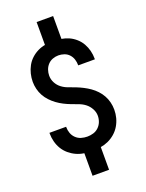

<svg xmlns="http://www.w3.org/2000/svg" viewBox="-173 -925 846 1115"><g transform="rotate(-20 250.0 -368.0)"><path d="M249 -29Q224 -29 198.5 -32.5Q173 -36 150 -46.5Q127 -57 107.5 -73.5Q88 -90 75 -111.5Q62 -133 55.5 -158Q49 -183 49 -208Q49 -209 49 -210Q49 -211 49 -213H152Q152 -212 152 -211.5Q152 -211 152 -210Q152 -191 158.5 -173Q165 -155 179 -141.5Q193 -128 211.5 -122.5Q230 -117 249 -117Q268 -117 286.5 -122.5Q305 -128 319 -141.5Q333 -155 340 -173Q347 -191 347 -211Q347 -233 335.5 -254Q324 -275 306 -289Q288 -303 266 -311Q244 -319 223 -327Q202 -335 181.5 -345.5Q161 -356 142.5 -369.5Q124 -383 108 -400Q92 -417 81 -437Q70 -457 64.5 -479.5Q59 -502 59 -524Q59 -549 65 -573.5Q71 -598 83 -620Q95 -642 113.5 -659Q132 -676 154.5 -687Q177 -698 201.5 -702Q226 -706 251 -706Q276 -706 300.5 -702Q325 -698 347 -688Q369 -678 388 -661Q407 -644 419 -622.5Q431 -601 437 -577Q443 -553 443 -528Q443 -527 443 -526Q443 -525 443 -524H340Q340 -524 340 -525Q340 -526 340 -526Q340 -544 334.5 -561.5Q329 -579 316.5 -592.5Q304 -606 286.5 -612Q269 -618 251 -618Q233 -618 215.5 -611.5Q198 -605 185.5 -591.5Q173 -578 167 -560.5Q161 -543 161 -525Q161 -502 172 -481Q183 -460 201.5 -446Q220 -432 241.5 -424.5Q263 -417 284.5 -408.5Q306 -400 326.5 -389.5Q347 -379 365.5 -366Q384 -353 400 -336Q416 -319 427 -299Q438 -279 443.5 -256.5Q449 -234 449 -211Q449 -185 442.5 -160.5Q436 -136 423 -114Q410 -92 390.5 -75Q371 -58 348 -47.5Q325 -37 299.5 -33Q274 -29 249 -29ZM199 -650V-843H301V-650ZM199 107V-85H301V107Z"/></g></svg>

Font: Zed Mono
Style: Bold
Weight: 700
Monospace: yes
Designer: Belleve Invis
Foundry: Belleve Invis
Version: Version 1.0.0; ttfautohint (v1.8.4)